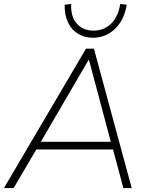

<svg xmlns="http://www.w3.org/2000/svg" viewBox="-23 -951 759 971"><path d="M-3 0 412 -705H452L643 0H601L546 -204L570 -195H134L166 -204L46 0ZM425 -648 180 -228 157 -234H559L539 -228L427 -648ZM447 -760Q405 -760 372 -780Q339 -800 321 -837.5Q303 -875 304 -927L337 -931Q334 -867 365.5 -831.5Q397 -796 450 -796Q503 -796 539 -831.5Q575 -867 585 -931L618 -927Q605 -849 558 -804.5Q511 -760 447 -760Z"/></svg>

Font: Nunito Sans 12pt ExtraLight 12pt ExtraLight
Style: Italic
Weight: 250
Italic angle: -9°
Version: Version 3.101;gftools[0.9.27]